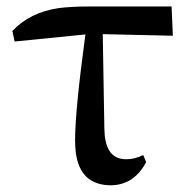

<svg xmlns="http://www.w3.org/2000/svg" viewBox="-20 -548 572 583"><path d="M292 -444.3 296.9 -158.2Q297.9 -73.2 350.6 -65.4Q357.4 -64.5 364.3 -64.5Q388.7 -64.5 415 -77.1L423.8 -55.7Q386.7 13.7 317.4 14.6Q222.7 14.6 210 -85.9Q208 -102.5 208 -122.1Q208 -211.9 239.3 -443.4L24.4 -421.9L17.6 -454.1Q71.3 -510.7 158.2 -523.4Q196.3 -528.3 249 -528.3H501L504.9 -439.5Z"/></svg>

Font: GenYoMin JP SemiBold
Style: Regular
Weight: 600
Version: Version 1.001;PS 1;hotconv 16.6.51;makeotf.lib2.5.65220 DEVE